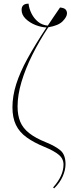

<svg xmlns="http://www.w3.org/2000/svg" viewBox="-20 -821 386 1049"><path d="M276 208 270 203Q327 140 327 78Q327 46 301 24.5Q275 3 224 -18Q165 -42 125.5 -70.5Q86 -99 67 -138.5Q48 -178 48 -235Q48 -296 68.5 -361Q89 -426 130.5 -501.5Q172 -577 234 -671Q205 -672 173.5 -684.5Q142 -697 120 -718.5Q98 -740 98 -767Q98 -801 136 -801Q139 -773 152.5 -746.5Q166 -720 188 -702Q210 -684 241 -681Q257 -705 273.5 -729.5Q290 -754 308 -780Q330 -778 338 -769.5Q346 -761 346 -748Q346 -729 322.5 -705Q299 -681 244 -672Q195 -598 157 -522Q119 -446 97.5 -374Q76 -302 76 -240Q76 -191 90.5 -156Q105 -121 139 -94Q173 -67 230 -44Q282 -23 310 0.5Q338 24 338 76Q338 108 322.5 143Q307 178 276 208Z"/></svg>

Font: Noto Serif Display Condensed Thin
Style: Regular
Weight: 100
Width: 3
Designer: Monotype Design Team
Foundry: Monotype Imaging Inc.
Version: Version 2.009